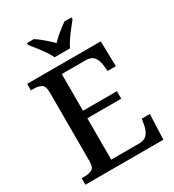

<svg xmlns="http://www.w3.org/2000/svg" viewBox="-218 -1054 1068 1177"><g transform="rotate(-30 316.5 -465.5)"><path d="M35 0V-46H57Q86 -46 107.5 -57Q129 -68 129 -110V-599Q129 -644 108 -656Q87 -668 57 -668H35V-714H556L560 -536H502L497 -580Q493 -615 475.5 -637.5Q458 -660 417 -660H249V-400H489V-347H249V-54H445Q486 -54 505 -77.5Q524 -101 529 -134L537 -178H594L587 0ZM262 -771Q252 -794 233.5 -820.5Q215 -847 195 -873Q175 -899 159 -918V-931H208Q234 -914 264 -888.5Q294 -863 316 -840Q331 -856 349.5 -872.5Q368 -889 388 -904.5Q408 -920 425 -931H474V-918Q459 -899 438.5 -873Q418 -847 400 -820.5Q382 -794 371 -771Z"/></g></svg>

Font: Noto Serif Khojki Medium
Style: Regular
Weight: 500
Version: Version 2.003